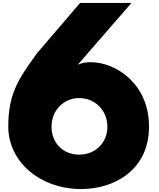

<svg xmlns="http://www.w3.org/2000/svg" viewBox="-20 -1258 1074 1300"><path d="M870 -1238H522L231 -898C102 -721 36 -620 36 -401C36 -162 252 22 530 22C754 22 989 -107 989 -401C989 -691 764 -837 594 -837C537 -837 506 -819 506 -819ZM329 -400C329 -512 412 -594 516 -594C622 -594 707 -512 707 -400C707 -291 626 -211 516 -211C406 -211 329 -291 329 -400Z"/></svg>

Font: Poland Can Into
Style: BigWritings
Weight: 700
Foundry: Cannot Into Space Fonts
Version: Version 0.92